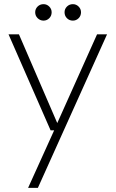

<svg xmlns="http://www.w3.org/2000/svg" viewBox="-20 -682 555 922"><path d="M115 220 240 -56H223L21 -517H71L255 -91L446 -517H494L162 220ZM189 -583Q173 -583 161 -594.5Q149 -606 149 -623Q149 -639 160.5 -650.5Q172 -662 189 -662Q205 -662 216.5 -650.5Q228 -639 228 -623Q228 -606 216.5 -594.5Q205 -583 189 -583ZM330 -583Q313 -583 301.5 -594.5Q290 -606 290 -623Q290 -639 301.5 -650.5Q313 -662 330 -662Q346 -662 357.5 -650.5Q369 -639 369 -623Q369 -606 357.5 -594.5Q346 -583 330 -583Z"/></svg>

Font: DM Sans 11pt ExtraLight
Style: Regular
Weight: 250
Version: Version 4.004;gftools[0.9.30]